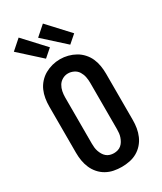

<svg xmlns="http://www.w3.org/2000/svg" viewBox="-242 -1071 984 1165"><g transform="rotate(-30 250.0 -488.5)"><path d="M250 8Q222 8 194.5 2.5Q167 -3 143 -16.5Q119 -30 100.5 -51Q82 -72 71 -97.5Q60 -123 55.5 -150Q51 -177 51 -205V-530Q51 -558 55.5 -585.5Q60 -613 71 -638Q82 -663 101 -684Q120 -705 144 -718.5Q168 -732 195 -739Q222 -746 250 -746Q278 -746 305 -739Q332 -732 356 -718.5Q380 -705 399 -684Q418 -663 429 -638Q440 -613 444.5 -585.5Q449 -558 449 -530V-205Q449 -177 444.5 -150Q440 -123 429 -97.5Q418 -72 399.5 -51Q381 -30 357 -16.5Q333 -3 305.5 2.5Q278 8 250 8ZM250 -88Q264 -88 277.5 -92Q291 -96 301.5 -105Q312 -114 319 -126Q326 -138 330.5 -151Q335 -164 336.5 -177.5Q338 -191 338 -205V-530Q338 -551 334 -571.5Q330 -592 319 -610Q308 -628 288.5 -637.5Q269 -647 249 -647Q228 -647 209.5 -636.5Q191 -626 180.5 -608.5Q170 -591 166 -570.5Q162 -550 162 -530V-205Q162 -191 163.5 -177.5Q165 -164 169.5 -151Q174 -138 181 -126Q188 -114 198.5 -105Q209 -96 222.5 -92Q236 -88 250 -88ZM349 -791 201 -925 269 -985 404 -839ZM179 -791 31 -925 99 -985 234 -839Z"/></g></svg>

Font: Iosevka SS08 Regular
Style: Bold
Weight: 700
Monospace: yes
Designer: Belleve Invis
Foundry: Belleve Invis
Version: Version 16.3.4; ttfautohint (v1.8.4)